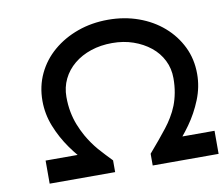

<svg xmlns="http://www.w3.org/2000/svg" viewBox="-78 -805 1049 901"><g transform="rotate(-10 446.5 -355.0)"><path d="M88 0V-110H307L282 -65Q242 -104 205.5 -155.5Q169 -207 145.5 -266Q122 -325 122 -388Q122 -458 150 -517Q178 -576 228.5 -619Q279 -662 346 -686Q413 -710 491 -710Q568 -710 635 -686Q702 -662 752 -618.5Q802 -575 830.5 -516.5Q859 -458 859 -387Q859 -325 835 -265.5Q811 -206 774.5 -155Q738 -104 700 -66L681 -110H893V0H579V-56Q605 -86 626.5 -112Q648 -138 666 -161Q684 -184 697 -206Q713 -232 723.5 -259Q734 -286 740 -318Q746 -350 746 -387Q746 -433 726.5 -472Q707 -511 672 -539Q637 -567 591 -583Q545 -599 491 -599Q436 -599 389.5 -583.5Q343 -568 308.5 -539.5Q274 -511 255 -472Q236 -433 236 -387Q236 -348 242.5 -314.5Q249 -281 260.5 -252Q272 -223 287 -196Q299 -175 312 -156.5Q325 -138 339.5 -121Q354 -104 369.5 -88Q385 -72 400 -56V0Z"/></g></svg>

Font: Lexend Tera
Style: Regular
Weight: 400
Designer: Bonnie Shaver-Troup, Thomas Jockin
Foundry: Lexend
Version: Version 1.007